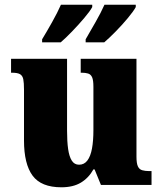

<svg xmlns="http://www.w3.org/2000/svg" viewBox="-20 -786 689 816"><path d="M241 10Q155 10 118.5 -39.5Q82 -89 82 -189V-405Q82 -434 79 -449Q76 -464 65.5 -470.5Q55 -477 30 -477H27V-536H265V-230Q265 -185 269.5 -153Q274 -121 285 -103.5Q296 -86 316 -86Q338 -86 351.5 -104Q365 -122 371 -155Q377 -188 377 -233V-417Q377 -445 371.5 -457.5Q366 -470 354.5 -473.5Q343 -477 327 -477H323V-536H560V-120Q560 -92 566 -79Q572 -66 584.5 -62.5Q597 -59 612 -59H624V0H409L382 -66H377Q357 -30 324 -10Q291 10 241 10ZM344 -619Q363 -652 386 -692Q409 -732 424 -766H557V-756Q548 -739 524 -710Q500 -681 472 -652.5Q444 -624 423 -606H344ZM159 -619Q179 -652 201.5 -692Q224 -732 239 -766H372V-756Q363 -739 338.5 -710Q314 -681 286.5 -652.5Q259 -624 238 -606H159Z"/></svg>

Font: Noto Serif Khmer SemiCondensed Black
Style: Regular
Weight: 900
Width: 4
Designer: Danh Hong and the Monotype Design Team
Foundry: Monotype Imaging Inc.
Version: Version 2.004